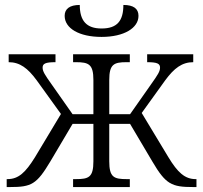

<svg xmlns="http://www.w3.org/2000/svg" viewBox="-20 -755 820 775"><path d="M390 -606C481 -606 539 -642 539 -691C539 -720 519 -735 478 -735C478 -671 453 -640 390 -640C329 -640 302 -671 302 -735C261 -735 241 -719 241 -691C241 -641 299 -606 390 -606ZM7 0H21C107 0 128 -11 183 -103L273 -255H357V-104C357 -39 338 -32 286 -32H275V0H504V-32H492C440 -32 421 -39 421 -104V-255H505L595 -103C649 -11 673 0 759 0H773V-32H770C726 -32 697 -59 660 -120L552 -299L647 -431C683 -480 715 -504 760 -504V-536H574V-504C615 -504 626 -498 626 -482C626 -467 617 -453 590 -415L505 -294H421V-432C421 -496 440 -504 491 -504H504V-536H275V-504H286C338 -504 357 -496 357 -432V-294H273L188 -415C161 -453 152 -467 152 -482C152 -498 163 -504 204 -504V-536H15V-504C60 -504 92 -480 128 -431L226 -295L121 -120C83 -59 55 -32 10 -32H7Z"/></svg>

Font: Noto Serif Light
Style: Regular
Weight: 300
Designer: Monotype Design Team
Foundry: Monotype Imaging Inc.
Version: Version 2.013